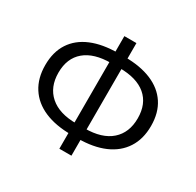

<svg xmlns="http://www.w3.org/2000/svg" viewBox="-163 -927 1143 1122"><g transform="rotate(30 409.0 -366.0)"><path d="M386.7 -92.3Q281.8 -92.3 206.8 -124.6Q131.9 -156.9 92.1 -219Q52.2 -281 52.2 -369.3Q52.2 -458.1 92.1 -519Q131.9 -579.9 206.8 -611.2Q281.8 -642.5 386.7 -642.5H430.9Q535.6 -642.5 610.6 -611.2Q685.5 -579.9 725.6 -519Q765.8 -458.1 765.8 -369.3Q765.8 -281 725.6 -219Q685.5 -156.9 610.6 -124.6Q535.6 -92.3 430.9 -92.3ZM380.6 -163.5H436.4Q553 -163.5 614.6 -217.9Q676.2 -272.3 676.2 -369.3Q676.2 -466.9 614.6 -519.1Q553 -571.3 436.4 -571.3H380.6Q265 -571.3 203.1 -519.1Q141.1 -466.9 141.1 -369.3Q141.1 -272.3 203.1 -217.9Q265 -163.5 380.6 -163.5ZM368.1 13.4V-746.4H449.5V13.4Z"/></g></svg>

Font: Noto Sans JP
Style: Regular
Weight: 100
Designer: Ryoko NISHIZUKA 西塚涼子 (kana, bopomofo & ideographs); Paul D. Hunt (Latin, Greek & Cyrillic); Sandoll Communications 산돌커뮤니
Foundry: Adobe
Version: Version 2.004;hotconv 1.0.118;makeotfexe 2.5.65603